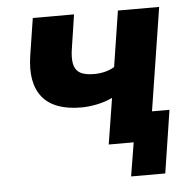

<svg xmlns="http://www.w3.org/2000/svg" viewBox="-48 -551 738 728"><g transform="rotate(-5 321.0 -187.5)"><path d="M422 128 443 0H352L369 -111H589L552 128ZM348 0 376 -175Q349 -162 317 -155.5Q285 -149 257 -149Q154 -149 109.5 -203.5Q65 -258 81 -362L103 -503H260L241 -378Q235 -343 239 -319Q243 -295 261 -283Q279 -271 316 -271Q338 -271 358 -276Q378 -281 394 -291L427 -503H584L505 0Z"/></g></svg>

Font: Nunito Sans 7pt SemiCondensed ExtraBold
Style: Italic
Weight: 800
Width: 4
Italic angle: -9°
Designer: Vernon Adams
Foundry: Vernon Adams
Version: Version 3.101;gftools[0.9.27]